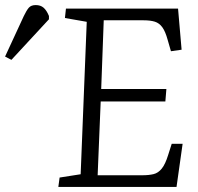

<svg xmlns="http://www.w3.org/2000/svg" viewBox="-179 -737 779 757"><path d="M163 -651 77 -666 81 -703H523L537 -541L495 -535L482 -580Q473 -613 461 -629.5Q449 -646 431.5 -651.5Q414 -657 386 -657H230L220 -386H477L473 -337H218L206 -46H382Q408 -46 426.5 -50.5Q445 -55 459 -72.5Q473 -90 484 -126L498 -170H541L517 0H51L56 -37L139 -50ZM-134 -501 -159 -514 -85 -674Q-74 -697 -65 -707Q-56 -717 -38 -717Q-19 -717 -7 -706.5Q5 -696 14 -674V-661Z"/></svg>

Font: Literata 18pt Light
Style: Italic
Weight: 300
Italic angle: -2°
Designer: Latin by Veronika Burian and Jose Scaglione. Greek by Irene Vlachou. Cyrillic by Vera Evstafieva
Foundry: TypeTogether
Version: Version 3.103;gftools[0.9.29]